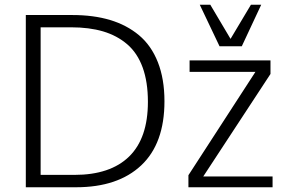

<svg xmlns="http://www.w3.org/2000/svg" viewBox="-20 -790 1202 810"><path d="M151.4 -52.2H293.9Q445.3 -52.2 524.7 -129.6Q604 -207 604 -360.4Q604 -444.3 581.8 -505.4Q559.6 -566.4 516.6 -603.3Q473.6 -640.1 415 -657.5Q356.4 -674.8 279.8 -674.8H151.4ZM88.9 0V-726.6H285.6Q374.5 -726.6 444.6 -705.6Q514.6 -684.6 566.4 -641.4Q618.2 -598.1 646 -527.6Q673.8 -457 673.8 -362.8Q673.8 -184.6 575.7 -92.3Q477.5 0 300.8 0ZM906.2 -594.7 822.8 -770H867.2L952.6 -626L1038.6 -770H1082L1000 -594.7ZM774.9 0V-50.8L1057.6 -486.8H779.8V-535.2H1121.1V-478L837.4 -45.4H1129.9V0Z"/></svg>

Font: Oxygen Light
Style: Regular
Weight: 300
Designer: vernon adams
Foundry: Vernon Adams
Version: Version Release 0.2.3 webfont; ttfautohint (v0.93.3-1d66) -l